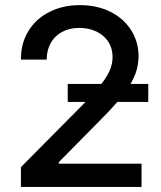

<svg xmlns="http://www.w3.org/2000/svg" viewBox="-20 -737 635 757"><path d="M62.5 -78.1 307.6 -325.2 316.9 -335H247.1V-406.2H379.9Q402.3 -435.1 413.1 -460.2Q423.8 -485.4 423.8 -512.7Q423.8 -546.9 406.7 -572.8Q389.6 -598.6 359.9 -612.8Q330.1 -627 293 -627Q254.4 -627 225.1 -611.3Q195.8 -595.7 179.9 -567.4Q164.1 -539.1 164.1 -502H62.5Q62 -565.4 91.8 -614.3Q121.6 -663.1 174.8 -689.9Q228 -716.8 294.9 -716.8Q362.3 -716.8 414.8 -690.7Q467.3 -664.6 496.6 -618.7Q525.9 -572.8 526.4 -515.6Q525.9 -486.8 518.6 -460.4Q511.2 -434.1 494.6 -406.2H564.5V-335H442.4Q409.2 -296.4 355.5 -243.2L211.9 -97.7V-91.8H538.1V0H62.5Z"/></svg>

Font: Pretendard Medium
Style: Regular
Weight: 500
Designer: Base glyphs from Inter by Rasmus Andersson; Hangeul glyphs from Noto Sans CJK(Source Han Sans) by Jang Soo-young and Kan
Foundry: Kil Hyung-jin
Version: Version 1.309